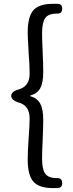

<svg xmlns="http://www.w3.org/2000/svg" viewBox="-20 -792 370 978"><path d="M249 166Q181.6 166 152.3 135.7Q121.1 102.5 121.1 20.5Q121.1 -19.5 126 -88.9Q130.9 -153.3 130.9 -189.5Q130.9 -252.9 77.1 -269.5Q62.5 -272.5 50.8 -281.2Q37.1 -291 37.1 -303.7Q37.1 -316.4 50.8 -326.2Q62.5 -334 77.1 -336.9Q130.9 -353.5 130.9 -416Q130.9 -463.9 126 -519.5Q126 -527.3 125 -543Q121.1 -596.7 121.1 -627Q121.1 -709 152.3 -742.2Q181.6 -772.5 249 -772.5H272.5Q296.9 -772.5 296.9 -748Q296.9 -722.7 272.5 -722.7H268.6Q225.6 -722.7 210 -699.2Q194.3 -676.8 194.3 -622.1Q194.3 -589.8 197.3 -529.3Q200.2 -462.9 200.2 -423.8Q200.2 -370.1 185.1 -342.8Q169.9 -315.4 134.8 -305.7V-301.8Q169.9 -292 185.1 -263.7Q200.2 -235.4 200.2 -182.6Q200.2 -144.5 197.3 -78.1Q194.3 -16.6 194.3 15.6Q194.3 70.3 210 91.8Q225.6 115.2 268.6 115.2H271.5Q296.9 115.2 296.9 140.6Q296.9 166 271.5 166Z"/></svg>

Font: Bpmf GenSen Rounded R
Style: R
Weight: 400
Foundry: But Ko
Version: Version 1.320